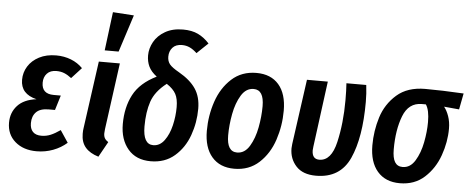

<svg xmlns="http://www.w3.org/2000/svg" viewBox="-53 -951 2703 1100"><g transform="rotate(5 1298.5 -401.5)"><path d="M17 -136Q17 -194 53.5 -234Q90 -274 162 -283Q70 -305 70 -387Q70 -429 92 -464.5Q114 -500 155.5 -521.5Q197 -543 253 -543Q299 -543 338.5 -527.5Q378 -512 406 -483L349 -421Q327 -438 307 -446Q287 -454 262 -454Q227 -454 208 -433.5Q189 -413 189 -381Q189 -316 258 -316H299L273 -231H237Q188 -231 165 -207.5Q142 -184 142 -144Q142 -112 158.5 -94.5Q175 -77 208 -77Q236 -77 261 -87.5Q286 -98 316 -119L362 -50Q328 -20 283 -3Q238 14 188 14Q112 14 64.5 -27Q17 -68 17 -136Z M568 -147Q566 -129 566 -122Q566 -105 572.5 -94Q579 -83 593 -74L544 14Q494 -1 468.5 -31Q443 -61 443 -109Q443 -129 445 -140L499 -529H620ZM555 -818 676 -810 607 -596H527Z M1116 -687 1052 -626Q1031 -646 1010.5 -655.5Q990 -665 966 -665Q930 -665 911.5 -644Q893 -623 893 -592Q893 -566 907 -548.5Q921 -531 962 -508Q1027 -471 1058.5 -424.5Q1090 -378 1090 -309Q1090 -230 1063.5 -156Q1037 -82 981.5 -34Q926 14 844 14Q760 14 713.5 -41Q667 -96 667 -185Q667 -281 705 -353.5Q743 -426 837 -472Q804 -497 790.5 -525.5Q777 -554 777 -589Q777 -629 798 -667Q819 -705 861.5 -729.5Q904 -754 964 -754Q1015 -754 1050.5 -737Q1086 -720 1116 -687ZM792 -182Q792 -79 851 -79Q889 -79 915 -114.5Q941 -150 953.5 -202.5Q966 -255 966 -308Q966 -355 951 -383Q936 -411 898 -436Q833 -386 812.5 -325.5Q792 -265 792 -182Z M1150 -188Q1150 -276 1177.5 -357Q1205 -438 1262.5 -490.5Q1320 -543 1405 -543Q1488 -543 1533.5 -490.5Q1579 -438 1579 -341Q1579 -254 1552 -172.5Q1525 -91 1467.5 -38Q1410 15 1325 15Q1242 15 1196 -38.5Q1150 -92 1150 -188ZM1456 -356Q1456 -450 1397 -450Q1353 -450 1325.5 -405Q1298 -360 1286 -296Q1274 -232 1274 -173Q1274 -79 1333 -79Q1377 -79 1404.5 -124.5Q1432 -170 1444 -233.5Q1456 -297 1456 -356Z M2043 -432Q2043 -227 1988.5 -106.5Q1934 14 1795 14Q1719 14 1680.5 -28Q1642 -70 1642 -130Q1642 -139 1644 -155L1696 -529H1816L1766 -151Q1764 -135 1764 -130Q1764 -79 1806 -79Q1875 -79 1900.5 -189.5Q1926 -300 1926 -431Q1926 -489 1923 -529H2037Q2043 -481 2043 -432Z M2102 -188Q2102 -271 2126.5 -349.5Q2151 -428 2212.5 -482Q2274 -536 2376 -536Q2471 -536 2597 -529L2579 -436L2492 -444Q2508 -425 2519.5 -392.5Q2531 -360 2531 -321Q2531 -244 2503.5 -166.5Q2476 -89 2419 -37Q2362 15 2277 15Q2194 15 2148 -38.5Q2102 -92 2102 -188ZM2408 -348Q2408 -417 2387 -448H2364Q2288 -448 2257 -368Q2226 -288 2226 -176Q2226 -126 2240.5 -102.5Q2255 -79 2285 -79Q2329 -79 2356.5 -124Q2384 -169 2396 -231Q2408 -293 2408 -348Z"/></g></svg>

Font: Fira Sans Extra Condensed Medium
Style: Italic
Weight: 500
Width: 3
Italic angle: -8°
Designer: Carrois Corporate & Edenspiekermann AG
Foundry: Carrois Corporate GbR & Edenspiekermann AG
Version: Version 4.203